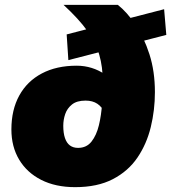

<svg xmlns="http://www.w3.org/2000/svg" viewBox="-20 -760 706 792"><path d="M242 -740H466Q504 -710 539 -658Q574 -606 596.5 -536Q619 -466 619 -380Q619 -306 602 -236Q585 -166 547 -110Q509 -54 445.5 -21Q382 12 290 12Q209 12 150 -18Q91 -48 59 -101.5Q27 -155 27 -226Q27 -307 59.5 -366Q92 -425 152.5 -457Q213 -489 296 -489Q361 -489 415 -452Q469 -415 504 -353L423 -237Q422 -271 411.5 -295Q401 -319 381.5 -332Q362 -345 333 -345Q297 -345 277 -329Q257 -313 249 -289.5Q241 -266 241 -241Q241 -211 248 -190.5Q255 -170 268.5 -160Q282 -150 302 -150Q337 -150 357.5 -176Q378 -202 388 -243.5Q398 -285 401 -332.5Q404 -380 404 -423Q404 -484 389.5 -534Q375 -584 340 -633Q305 -682 242 -740ZM262 -512 255 -618 657 -722 666 -616Z"/></svg>

Font: Azeret Mono Thin Black
Style: Italic
Weight: 900
Italic angle: -12°
Version: Version 1.002